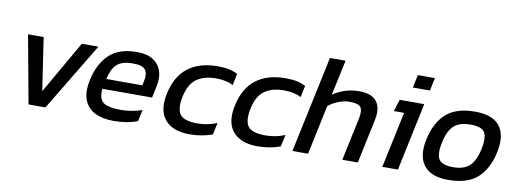

<svg xmlns="http://www.w3.org/2000/svg" viewBox="-56 -992 3565 1319"><g transform="rotate(10 1726.0 -332.0)"><path d="M174 0 87 -474H196L251 -106L462 -474H578L292 0Z M767 10Q689 10 636.5 -17Q584 -44 563 -99Q542 -154 560 -238Q584 -352 651.5 -418Q719 -484 846 -484Q917 -484 959 -457Q1001 -430 1016.5 -384Q1032 -338 1020 -282L1002 -194H655Q648 -125 681 -99Q714 -73 807 -73Q843 -73 882 -80Q921 -87 952 -98L935 -18Q900 -4 857 3Q814 10 767 10ZM670 -265H921L928 -298Q939 -347 919.5 -374.5Q900 -402 832 -402Q756 -402 720.5 -369Q685 -336 670 -265Z M1297 10Q1182 10 1127 -53.5Q1072 -117 1097 -237Q1123 -362 1202.5 -423Q1282 -484 1408 -484Q1457 -484 1489 -477Q1521 -470 1549 -455L1532 -374Q1486 -400 1412 -400Q1330 -400 1278 -363.5Q1226 -327 1207 -237Q1189 -152 1216 -112.5Q1243 -73 1340 -73Q1411 -73 1475 -100L1457 -17Q1421 -4 1382 3Q1343 10 1297 10Z M1771 10Q1656 10 1601 -53.5Q1546 -117 1571 -237Q1597 -362 1676.5 -423Q1756 -484 1882 -484Q1931 -484 1963 -477Q1995 -470 2023 -455L2006 -374Q1960 -400 1886 -400Q1804 -400 1752 -363.5Q1700 -327 1681 -237Q1663 -152 1690 -112.5Q1717 -73 1814 -73Q1885 -73 1949 -100L1931 -17Q1895 -4 1856 3Q1817 10 1771 10Z M2015 0 2158 -674H2267L2214 -428Q2250 -453 2296.5 -468.5Q2343 -484 2397 -484Q2483 -484 2518.5 -438.5Q2554 -393 2536 -307L2471 0H2363L2427 -302Q2438 -357 2421.5 -379Q2405 -401 2343 -401Q2307 -401 2266.5 -385.5Q2226 -370 2197 -345L2124 0Z M2754 -573 2773 -663H2892L2873 -573ZM2642 0 2725 -391H2653L2680 -474H2851L2751 0Z M3101 10Q2983 10 2932.5 -54Q2882 -118 2907 -237Q2932 -356 3002 -420Q3072 -484 3206 -484Q3328 -484 3377.5 -420Q3427 -356 3402 -237Q3377 -118 3307 -54Q3237 10 3101 10ZM3121 -82Q3196 -82 3235 -118.5Q3274 -155 3292 -237Q3309 -319 3289 -355Q3269 -391 3187 -391Q3113 -391 3073.5 -355Q3034 -319 3017 -237Q2999 -155 3020.5 -118.5Q3042 -82 3121 -82Z"/></g></svg>

Font: Kanit
Style: Italic
Weight: 400
Italic angle: -12°
Designer: Katatrad Team
Foundry: CadsonDemak
Version: Version 2.000; ttfautohint (v1.8.3)